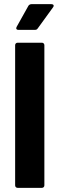

<svg xmlns="http://www.w3.org/2000/svg" viewBox="-20 -906 288 926"><path d="M68 -762H148C154 -762 158 -763 162 -769L236 -871C242 -879 238 -886 228 -886H132C126 -886 120 -883 117 -878L60 -776C56 -768 59 -762 68 -762ZM65 0H182C189 0 194 -5 194 -12V-688C194 -695 189 -700 182 -700H65C58 -700 53 -695 53 -688V-12C53 -5 58 0 65 0Z"/></svg>

Font: Barlow Semi Condensed
Style: Bold
Weight: 700
Width: 4
Designer: Jeremy Tribby
Foundry: Tribby Type
Version: Version 1.422;hotconv 1.0.109;makeotfexe 2.5.65596